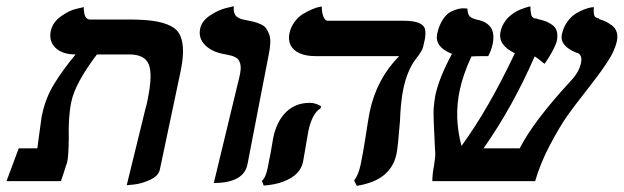

<svg xmlns="http://www.w3.org/2000/svg" viewBox="-20 -585 2014 620"><path d="M389.2 13.2 450.2 -235.8Q453.1 -244.6 456.5 -262.2Q473.6 -344.7 460.4 -377Q447.3 -409.2 397.9 -409.2H293Q223.1 -316.9 210.4 -256.8Q200.2 -209 202.1 -137.2Q201.2 -77.6 196.8 -61Q193.8 -51.8 187 -30.5Q180.2 -9.3 176.8 0H1L40.5 -106H100.6Q101.6 -112.8 105.5 -143.1Q106.9 -152.8 108.6 -165.5Q110.4 -178.2 111.6 -187.3Q112.8 -196.3 113.8 -203.9Q114.7 -211.4 115.7 -213.9Q127 -268.1 154.1 -312.7Q181.2 -357.4 224.1 -409.2Q180.7 -409.2 158.9 -430.9Q137.2 -452.6 144 -484.9Q149.9 -512.7 176.5 -532Q203.1 -551.3 227.1 -556.6L250.5 -562Q250.5 -522 270 -522H395Q445.3 -522 477.3 -517.1Q509.3 -512.2 531.5 -501Q553.7 -489.7 562.5 -468.8Q571.3 -447.8 571 -418Q570.8 -388.2 561 -344.2L496.1 -37.1Q491.7 -17.1 465.1 -4.6Q438.5 7.8 413.6 10.7Z M670.4 5.9 752.9 -335.9Q756.3 -350.1 757.1 -360.6Q757.8 -371.1 755.9 -378.7Q753.9 -386.2 750.7 -391.1Q747.6 -396 740.7 -399.7Q733.9 -403.3 727.1 -405.3Q720.2 -407.2 709.5 -409.2Q665.5 -416 642.6 -439Q619.6 -461.9 626.5 -493.2Q631.8 -517.6 658.7 -535.4Q685.5 -553.2 710.4 -559.1L734.9 -564.9Q733.9 -552.2 736.6 -543.5Q739.3 -534.7 745.8 -530.3Q752.4 -525.9 757.1 -524.2Q761.7 -522.5 769.5 -521Q787.6 -517.6 797.9 -515.1Q808.1 -512.7 820.6 -507.3Q833 -502 838.6 -494.4Q844.2 -486.8 848.9 -475.1Q853.5 -463.4 852.8 -446.3Q852.1 -429.2 847.2 -405.8Q835.4 -346.7 813 -229.5Q790.5 -112.3 779.3 -55.2Q767.6 5.9 670.4 5.9Z M975.6 -161.1Q973.6 -151.4 967 -111.1Q960.4 -70.8 958.5 -62Q954.1 -41 938.5 -25.1Q922.9 -9.3 895.5 1.2Q868.2 11.7 831.5 14.2L825.7 -1Q837.9 -10.7 844.7 -43.9Q845.2 -46.9 848.4 -63.7Q851.6 -80.6 854 -91.8Q859.9 -127.9 862.3 -140.1Q873.5 -193.4 903.8 -223.1Q934.1 -252.9 980 -252.9Q998.5 -252.9 1016.6 -242.2L1015.1 -234.9Q988.3 -220.2 975.6 -161.1ZM1282.2 -296.9Q1273.9 -256.8 1271.5 -192.9Q1265.1 -111.3 1260.3 -87.9Q1255.9 -66.4 1245.4 -49.1Q1234.9 -31.7 1218.8 -18.8Q1202.6 -5.9 1180.9 2.4Q1159.2 10.7 1132.3 15.1L1123.5 -2Q1137.7 -20.5 1144.5 -53.2Q1152.3 -90.3 1159.7 -138.2Q1169.4 -202.1 1173.8 -224.1Q1196.3 -330.6 1269 -403.8H998Q967.8 -403.8 947.3 -413.1Q926.8 -422.4 918.5 -439Q910.2 -455.6 914.6 -477.1Q918.9 -498 931.4 -514.6Q943.8 -531.2 958.5 -540Q973.1 -548.8 987.1 -554.7Q1001 -560.5 1009.8 -562.5L1019 -564Q1019 -551.8 1021.2 -541.5Q1023.4 -531.2 1027.8 -524.7Q1032.2 -518.1 1037.6 -518.1H1280.3Q1314.9 -518.1 1332.3 -511Q1349.6 -503.9 1352.5 -490.5Q1355.5 -477.1 1351.6 -457L1346.2 -433.1Q1343.8 -421.4 1323.2 -395Q1295.4 -359.4 1282.2 -296.9Z M1971.7 -451.2Q1968.3 -435.5 1960 -417.5Q1951.7 -399.4 1935.5 -376Q1919.4 -352.5 1908.2 -337.6Q1897 -322.8 1874 -293Q1835.4 -244.1 1812 -211.2Q1788.6 -178.2 1757.1 -119.1Q1725.6 -60.1 1708 0H1376Q1376.5 -26.4 1381.3 -48.8Q1386.2 -81.1 1385.7 -87.9Q1385.3 -96.7 1384.5 -107.2Q1383.8 -117.7 1383.5 -127.7Q1383.3 -137.7 1382.8 -145Q1382.3 -153.3 1381.6 -169.7Q1380.9 -186 1380.6 -193.8Q1380.4 -201.7 1380.1 -214.8Q1379.9 -228 1380.6 -236.6Q1381.3 -245.1 1382.6 -256.1Q1383.8 -267.1 1385.7 -276.9Q1397.9 -334 1439.5 -411.1Q1383.3 -433.1 1391.6 -475.1Q1397.5 -502.9 1409.7 -521.5Q1421.9 -540 1435.3 -546.9Q1448.7 -553.7 1460.9 -556.4Q1473.1 -559.1 1481.4 -558.1L1489.3 -557.1Q1490.2 -539.6 1496.6 -532.5Q1502.9 -525.4 1522.5 -521Q1584.5 -507.8 1570.8 -442.9Q1566.4 -421.9 1556.6 -403.8Q1512.7 -403.8 1503.4 -402.8H1502.4Q1474.6 -342.8 1464.4 -293Q1445.8 -205.1 1470.2 -113.8Q1556.2 -231 1642.6 -413.1Q1587.4 -439.5 1596.2 -481.9Q1599.1 -496.6 1606.2 -508.8Q1613.3 -521 1622.1 -529.3Q1630.9 -537.6 1640.6 -543.9Q1650.4 -550.3 1659.7 -554Q1668.9 -557.6 1676.3 -560.1Q1683.6 -562.5 1688 -563.5L1692.9 -564Q1692.9 -553.7 1693.8 -546.6Q1694.8 -539.6 1695.8 -536.1Q1696.8 -532.7 1699 -530.3Q1701.2 -527.8 1702.1 -527.3Q1703.1 -526.9 1705.6 -525.9Q1707 -525.9 1709.7 -525.4Q1712.4 -524.9 1713.4 -524.9Q1714.4 -524.4 1715.8 -523.9Q1717.3 -523.4 1718.3 -522.9Q1733.4 -519.5 1742.4 -516.1Q1751.5 -512.7 1762.9 -504.9Q1774.4 -497.1 1778.1 -483.6Q1781.7 -470.2 1777.8 -451.2Q1776.4 -445.3 1770 -431.9Q1763.7 -418.5 1754.6 -403.6Q1745.6 -388.7 1738.3 -378.9Q1712.4 -400.4 1706.5 -402.8Q1635.7 -240.2 1541.5 -106H1658.2Q1702.1 -192.4 1821.3 -321.8Q1849.6 -351.1 1856 -380.9Q1861.8 -408.2 1843.3 -415L1842.8 -414.1Q1786.6 -436.5 1794.4 -474.1Q1799.3 -497.1 1811.8 -514.4Q1824.2 -531.7 1838.4 -540.5Q1852.5 -549.3 1866 -554.4Q1879.4 -559.6 1888.2 -561L1897.5 -562Q1896.5 -547.9 1897.9 -540Q1899.4 -532.2 1901.4 -530.8Q1903.3 -529.3 1907.7 -526.9Q1914.6 -525.9 1916 -523.9H1914.1Q1915 -522.9 1916 -522.9Q1928.2 -519 1936 -515.4Q1943.8 -511.7 1955.3 -503.4Q1966.8 -495.1 1971.2 -481.9Q1975.6 -468.8 1971.7 -451.2Z"/></svg>

Font: Linux Libertine Slanted
Style: Semibold Slanted
Weight: 600
Designer: Philipp H. Poll
Foundry: Philipp H. Poll
Version: Version 5.1.1